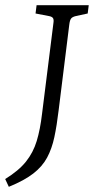

<svg xmlns="http://www.w3.org/2000/svg" viewBox="-50 -588 362 740"><path d="M292 -568 288 -536 242 -526Q229 -523 224 -516.5Q219 -510 217 -493L176 -163Q169 -104 159.5 -59.5Q150 -15 131.5 19.5Q113 54 78 81Q43 108 -16 132L-30 102Q22 70 50 35Q78 0 91.5 -44.5Q105 -89 112 -149L156 -500Q158 -513 154 -518.5Q150 -524 139 -526L87 -536L91 -568Z"/></svg>

Font: Yrsa Light
Style: Italic
Weight: 300
Italic angle: -7.10001°
Designer: Anna Giedrys (Yrsa+Rasa design), David Brezina (Yrsa art-direction, Rasa art-direction, design)
Foundry: Rosetta Type Foundry
Version: Version 2.004